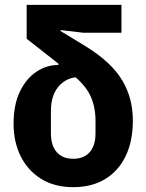

<svg xmlns="http://www.w3.org/2000/svg" viewBox="-20 -760 604 792"><path d="M310 -443Q271 -442 244 -423.5Q217 -405 203.5 -374.5Q190 -344 190 -303V-209Q190 -176 201 -152.5Q212 -129 232.5 -117Q253 -105 282 -105Q311 -105 331.5 -117Q352 -129 363 -152.5Q374 -176 374 -209V-261Q374 -291 368.5 -317.5Q363 -344 351.5 -367.5Q340 -391 320.5 -413Q301 -435 274 -456L90 -600V-740H481V-625H323L230 -636V-632L335 -568Q388 -535 425 -500.5Q462 -466 484.5 -428Q507 -390 517.5 -349Q528 -308 528 -263Q528 -178 498.5 -116.5Q469 -55 414 -21.5Q359 12 282 12Q205 12 150 -22Q95 -56 65.5 -115Q36 -174 36 -250Q36 -328 62 -382Q88 -436 130 -464Q172 -492 221 -492V-514Z"/></svg>

Font: IBM Plex Sans
Style: Regular
Weight: 400
Designer: Mike Abbink, Paul van der Laan, Pieter van Rosmalen
Foundry: Bold Monday
Version: Version 3.201